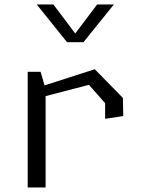

<svg xmlns="http://www.w3.org/2000/svg" viewBox="-20 -822 660 842"><path d="M441 -301 520.5 -313 519 -392.5 395.5 -518.5 175.5 -447.5 158 -507H101.5V0H180V-400.5L370 -450L441 -369.5ZM141 -802.5H214L310 -675L406 -802.5H479.5L346 -637H274Z"/></svg>

Font: Monaspace Krypton Light
Style: Regular
Weight: 300
Designer: Riley Cran & the Lettermatic Team
Foundry: Lettermatic
Version: Version 1.101 (Monaspace Krypton)